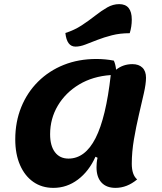

<svg xmlns="http://www.w3.org/2000/svg" viewBox="-20 -886 787 931"><path d="M239 25Q183 25 141.5 -4Q100 -33 77 -86Q54 -139 54 -210Q54 -295 83 -366.5Q112 -438 165 -490.5Q218 -543 289.5 -571.5Q361 -600 447 -600Q491 -600 532 -592Q540 -575 543 -548Q577 -575 622 -575Q653 -575 670.5 -558Q688 -541 688 -509Q688 -480 677.5 -433.5Q667 -387 653.5 -329.5Q640 -272 629.5 -210.5Q619 -149 619 -92Q619 -38 645 -16Q596 25 540 25Q496 25 472 -1Q448 -27 448 -75Q448 -85 449 -96.5Q450 -108 453 -121L443 -126Q411 -55 357.5 -15Q304 25 239 25ZM223 -235Q223 -179 246.5 -148Q270 -117 312 -117Q393 -117 443.5 -216.5Q494 -316 517 -522Q430 -516 364 -476.5Q298 -437 260.5 -374Q223 -311 223 -235ZM346 -660Q304 -660 297 -726Q341 -740 376 -763Q411 -786 441.5 -810Q472 -834 500 -850Q528 -866 558 -866Q619 -866 619 -791Q619 -757 609 -725Q562 -725 523 -715Q484 -705 452 -692.5Q420 -680 394 -670Q368 -660 346 -660Z"/></svg>

Font: Lemonada SemiBold
Style: Regular
Weight: 600
Designer: Mohamed Gaber (Arabic), Eduardo Tunni (Latin)
Foundry: Kief Type Foundry
Version: Version 4.005; ttfautohint (v1.8.3)